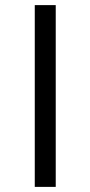

<svg xmlns="http://www.w3.org/2000/svg" viewBox="-20 -664 353 751"><path d="M116 67V-644H198V67Z"/></svg>

Font: Aikya
Style: Bold
Weight: 700
Designer: Neelakash Kshetrimayum (Latin subset based on Merriweather by Eben Sorkin)
Foundry: Brand New Type
Version: Version 1.00 b005